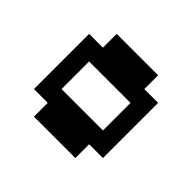

<svg xmlns="http://www.w3.org/2000/svg" viewBox="-80 -644 854 854"><g transform="rotate(-45 347.0 -217.0)"><path d="M173.6 0V-86.8H86.8V-347.2H173.6V-434H520.8V-347.2H607.6V-86.8H520.8V0ZM260.4 -86.8H434V-347.2H260.4Z"/></g></svg>

Font: 8-bit Operator+ 8
Style: Bold
Weight: 700
Designer: GrandChaos9000
Version: Version 1.3.0 - August 1, 2014